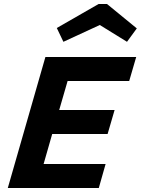

<svg xmlns="http://www.w3.org/2000/svg" viewBox="-20 -940 704 960"><path d="M19 0 207 -655H661L626 -535H318L276 -390H553L518 -270H241L198 -120H508L474 0ZM297 -731 264 -800 473 -920H515L664 -798L615 -731L479 -815Z"/></svg>

Font: Intel One Mono
Style: Bold Italic
Weight: 700
Italic angle: -16°
Monospace: yes
Designer: Fred Shallcrass
Foundry: Frere-Jones Type LLC
Version: Version 1.400;hotconv 1.1.0;makeotfexe 2.6.0;FJTRelease1.4